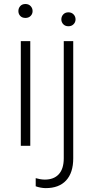

<svg xmlns="http://www.w3.org/2000/svg" viewBox="-20 -736 482 969"><path d="M108.4 -715.8Q124.5 -715.8 134.5 -705.3Q144.5 -694.8 144.5 -680.2Q144.5 -665.5 134.5 -655.5Q124.5 -645.5 108.4 -645.5Q91.8 -645.5 82.3 -655.5Q72.8 -665.5 72.8 -680.2Q72.8 -694.8 82.3 -705.3Q91.8 -715.8 108.4 -715.8ZM132.8 0H85V-528.3H132.8ZM349.6 -528.3V63Q349.6 135.7 313.7 174.6Q277.8 213.4 210.9 213.4Q198.7 213.4 185.3 210.9Q171.9 208.5 160.2 204.1V163.1Q168.5 165.5 181.2 168Q193.8 170.4 206.1 170.4Q252 170.4 276.9 143.1Q301.8 115.7 301.8 63V-528.3ZM325.2 -603.5Q309.1 -603.5 299.3 -613.8Q289.6 -624 289.6 -638.2Q289.6 -652.8 299.3 -663.3Q309.1 -673.8 325.2 -673.8Q341.3 -673.8 351.3 -663.3Q361.3 -652.8 361.3 -638.2Q361.3 -624 351.3 -613.8Q341.3 -603.5 325.2 -603.5Z"/></svg>

Font: Heebo ExtraLight
Style: Regular
Weight: 250
Designer: Oded Ezer
Foundry: Ezer Type House
Version: Version 3.100